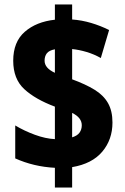

<svg xmlns="http://www.w3.org/2000/svg" viewBox="-20 -779 560 857"><path d="M225 -30Q130 -35 48 -72V-219Q88 -195 135.5 -177.5Q183 -160 225 -158V-303Q137 -336 88 -381.5Q39 -427 39 -508Q39 -592 90.5 -637Q142 -682 225 -691V-759H302V-692Q345 -689 387 -676.5Q429 -664 467 -645L430 -520Q400 -537 366.5 -547Q333 -557 302 -560V-425Q362 -403 402 -378.5Q442 -354 462 -319Q482 -284 482 -232Q482 -156 436.5 -102Q391 -48 302 -33V58H225ZM225 -559Q199 -554 189 -541Q179 -528 179 -508Q179 -475 225 -454ZM302 -166Q325 -173 335 -187Q345 -201 345 -220Q345 -254 302 -275Z"/></svg>

Font: Noto Sans Thai Cond Blk
Style: Regular
Weight: 900
Width: 3
Designer: Monotype Design Team
Foundry: Monotype Imaging Inc.
Version: Version 2.002; ttfautohint (v1.8.4.7-5d5b)